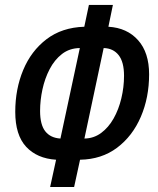

<svg xmlns="http://www.w3.org/2000/svg" viewBox="-20 -744 638 774"><path d="M182.1 9.8 206.1 -100.1Q129.4 -105 85.4 -152.3Q41.5 -199.7 41.5 -293Q41.5 -384.8 73.5 -461.7Q105.5 -538.6 167.5 -585.9Q229.5 -633.3 319.8 -636.2L338.4 -724.1H435.1L417 -636.2Q492.2 -631.8 536.6 -582Q581.1 -532.2 581.1 -444.3Q581.1 -350.6 547.6 -272.9Q514.2 -195.3 451.9 -148.4Q389.6 -101.6 302.7 -100.1L278.8 9.8ZM223.6 -185.5 301.8 -550.3Q260.3 -549.8 230 -526.4Q199.7 -502.9 180.2 -465.3Q160.6 -427.7 151.1 -383.5Q141.6 -339.4 141.6 -296.9Q141.6 -241.2 162.6 -214.6Q183.6 -188 223.6 -185.5ZM320.3 -185.5Q357.9 -186 387.7 -208Q417.5 -230 438 -266.4Q458.5 -302.7 469.2 -347.7Q480 -392.6 480 -438.5Q480 -494.1 458.3 -521.7Q436.5 -549.3 397.9 -550.3Z"/></svg>

Font: Open Sans Condensed SemiBold
Style: Italic
Weight: 600
Width: 3
Italic angle: -12°
Designer: Monotype Design Team
Foundry: Monotype Imaging Inc.
Version: Version 3.000; ttfautohint (v1.8.4)